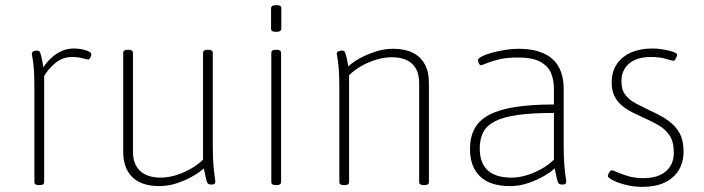

<svg xmlns="http://www.w3.org/2000/svg" viewBox="-20 -719 2743 748"><path d="M130 2Q122 2 118 -1Q114 -4 114 -10V-373Q114 -427 111.5 -454.5Q109 -482 106.5 -494Q104 -506 104 -511Q104 -514 106 -516Q108 -518 111 -519.5Q114 -521 118 -521.5Q122 -522 125 -522Q131 -522 134 -518.5Q137 -515 140.5 -501Q144 -487 149 -457Q163 -478 181 -494.5Q199 -511 221 -520.5Q243 -530 267 -530Q293 -530 314.5 -523Q336 -516 336 -508Q336 -505 335 -501.5Q334 -498 332 -494.5Q330 -491 328 -489Q326 -487 324 -487Q320 -487 301.5 -492Q283 -497 262 -497Q223 -497 195 -473Q167 -449 152 -423V-10Q152 -4 148 -1Q144 2 136 2Z M600 6Q532 6 496 -28.5Q460 -63 460 -128V-513Q460 -519 464 -522Q468 -525 477 -525H481Q490 -525 494 -522Q498 -519 498 -513V-128Q498 -79 526 -53Q554 -27 606 -27Q634 -27 664 -36Q694 -45 722.5 -61Q751 -77 771 -97V-513Q771 -519 775 -522Q779 -525 788 -525H792Q801 -525 805 -522Q809 -519 809 -513V-150Q809 -106 811.5 -76.5Q814 -47 816.5 -31.5Q819 -16 819 -12Q819 -9 818 -6.5Q817 -4 815 -2.5Q813 -1 810 -0.5Q807 0 803 0Q795 0 790.5 -3.5Q786 -7 783 -20.5Q780 -34 774 -63Q758 -48 730 -32Q702 -16 668.5 -5Q635 6 600 6Z M1053 2Q1045 2 1041 -1Q1037 -4 1037 -10V-513Q1037 -519 1041 -522Q1045 -525 1053 -525H1059Q1067 -525 1071 -522Q1075 -519 1075 -513V-10Q1075 -4 1071 -1Q1067 2 1059 2ZM1056 -595Q1045 -595 1040.5 -598Q1036 -601 1036 -607V-687Q1036 -692 1040.5 -695.5Q1045 -699 1056 -699Q1067 -699 1071.5 -696Q1076 -693 1076 -687V-607Q1076 -602 1071.5 -598.5Q1067 -595 1056 -595Z M1318 2Q1310 2 1306 -1Q1302 -4 1302 -10V-373Q1302 -427 1299.5 -454.5Q1297 -482 1294.5 -494Q1292 -506 1292 -511Q1292 -514 1294 -516Q1296 -518 1299 -519.5Q1302 -521 1306 -521.5Q1310 -522 1313 -522Q1319 -522 1322 -518.5Q1325 -515 1328.5 -502Q1332 -489 1337 -460Q1353 -476 1381 -491.5Q1409 -507 1443 -518Q1477 -529 1511 -529Q1557 -529 1588 -513.5Q1619 -498 1635 -468.5Q1651 -439 1651 -395V-10Q1651 -4 1647 -1Q1643 2 1634 2H1630Q1621 2 1617 -1Q1613 -4 1613 -10V-395Q1613 -445 1585.5 -470.5Q1558 -496 1505 -496Q1478 -496 1447.5 -487Q1417 -478 1389 -462.5Q1361 -447 1340 -426V-10Q1340 -4 1336 -1Q1332 2 1324 2Z M1967 6Q1890 6 1850.5 -31.5Q1811 -69 1811 -139Q1811 -185 1829 -218Q1847 -251 1885.5 -271.5Q1924 -292 1986.5 -302Q2049 -312 2138 -312V-374Q2138 -406 2127 -433.5Q2116 -461 2085.5 -478Q2055 -495 1998 -495Q1954 -495 1923.5 -487.5Q1893 -480 1875.5 -472.5Q1858 -465 1853 -465Q1851 -465 1849 -467Q1847 -469 1845.5 -472.5Q1844 -476 1843 -479.5Q1842 -483 1842 -485Q1842 -491 1857 -499Q1872 -507 1896 -513.5Q1920 -520 1947 -524.5Q1974 -529 1999 -529Q2045 -529 2078.5 -518.5Q2112 -508 2133.5 -488Q2155 -468 2165.5 -439Q2176 -410 2176 -373V-150Q2176 -106 2178.5 -76.5Q2181 -47 2183.5 -31.5Q2186 -16 2186 -12Q2186 -9 2185 -6.5Q2184 -4 2182 -2.5Q2180 -1 2177 -0.5Q2174 0 2170 0Q2162 0 2157.5 -3.5Q2153 -7 2150 -20.5Q2147 -34 2141 -63Q2125 -48 2097 -32Q2069 -16 2035.5 -5Q2002 6 1967 6ZM1973 -27Q2001 -27 2031 -36Q2061 -45 2089.5 -61Q2118 -77 2138 -97V-279Q2052 -279 1996 -271Q1940 -263 1907.5 -246Q1875 -229 1862 -203Q1849 -177 1849 -140Q1849 -85 1879.5 -56Q1910 -27 1973 -27Z M2484 9Q2455 9 2430.5 4Q2406 -1 2387.5 -8Q2369 -15 2358.5 -22Q2348 -29 2348 -33Q2348 -37 2350.5 -42Q2353 -47 2356.5 -51.5Q2360 -56 2362 -56Q2367 -56 2383.5 -48.5Q2400 -41 2426.5 -33Q2453 -25 2487 -25Q2543 -25 2574 -51.5Q2605 -78 2605 -124Q2605 -167 2588.5 -191.5Q2572 -216 2545 -231.5Q2518 -247 2486 -261Q2464 -271 2442 -282Q2420 -293 2402 -308.5Q2384 -324 2373.5 -345.5Q2363 -367 2363 -397Q2363 -439 2382.5 -468.5Q2402 -498 2437.5 -514Q2473 -530 2522 -530Q2540 -530 2557 -527.5Q2574 -525 2587.5 -521.5Q2601 -518 2609.5 -514Q2618 -510 2618 -506Q2618 -503 2615.5 -497Q2613 -491 2610 -486.5Q2607 -482 2604 -482Q2600 -482 2575 -489.5Q2550 -497 2516 -497Q2461 -497 2431 -471.5Q2401 -446 2401 -402Q2401 -369 2416.5 -349Q2432 -329 2457 -316Q2482 -303 2509 -290Q2538 -277 2562 -263Q2586 -249 2604.5 -231Q2623 -213 2633 -188.5Q2643 -164 2643 -129Q2643 -86 2623.5 -55Q2604 -24 2568.5 -7.5Q2533 9 2484 9Z"/></svg>

Font: Asap Thin
Style: Regular
Weight: 250
Designer: Pablo Cosgaya
Foundry: Omnibus-Type
Version: Version 3.001